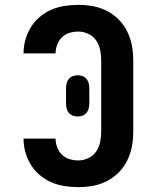

<svg xmlns="http://www.w3.org/2000/svg" viewBox="-20 -763 640 791"><path d="M302 8Q274 8 245.5 3.5Q217 -1 191.5 -12Q166 -23 144 -41.5Q122 -60 107 -84.5Q92 -109 84.5 -136.5Q77 -164 77 -192H209Q209 -174 215.5 -156.5Q222 -139 235 -126Q248 -113 266 -107.5Q284 -102 302 -102Q324 -102 344 -111.5Q364 -121 376 -138.5Q388 -156 392.5 -177.5Q397 -199 397 -221V-514Q397 -536 392.5 -557.5Q388 -579 376 -596.5Q364 -614 344 -623.5Q324 -633 302 -633Q284 -633 266 -627.5Q248 -622 235 -609Q222 -596 215.5 -578.5Q209 -561 209 -543H77Q77 -571 84.5 -598.5Q92 -626 107 -650.5Q122 -675 144 -693.5Q166 -712 191.5 -723Q217 -734 245.5 -738.5Q274 -743 302 -743Q333 -743 363 -737.5Q393 -732 420.5 -718Q448 -704 469.5 -682Q491 -660 504.5 -632.5Q518 -605 523.5 -575Q529 -545 529 -514V-221Q529 -190 523.5 -160Q518 -130 504.5 -102.5Q491 -75 469.5 -53Q448 -31 420.5 -17Q393 -3 363 2.5Q333 8 302 8ZM300 -283Q289 -283 279 -287Q269 -291 262.5 -299.5Q256 -308 254 -318.5Q252 -329 252 -340V-396Q252 -407 254 -417.5Q256 -428 262.5 -436.5Q269 -445 279 -449Q289 -453 300 -453Q311 -453 321 -449Q331 -445 337.5 -436.5Q344 -428 346 -417.5Q348 -407 348 -396V-340Q348 -329 346 -318.5Q344 -308 337.5 -299.5Q331 -291 321 -287Q311 -283 300 -283Z"/></svg>

Font: Iosevka Aile Extrabold
Style: Regular
Weight: 800
Designer: Belleve Invis
Foundry: Belleve Invis
Version: Version 27.3.5; ttfautohint (v1.8.4)